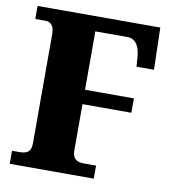

<svg xmlns="http://www.w3.org/2000/svg" viewBox="-81 -784 766 855"><g transform="rotate(10 302.5 -357.0)"><path d="M20 0H400V-59H344C306 -59 293 -77 293 -110V-318H514V-383H293V-647H439C463 -647 490 -633 497 -576L501 -524H580L575 -714H20V-655H67C89 -655 106 -640 106 -603V-109C106 -73 92 -59 53 -59H20Z"/></g></svg>

Font: Noto Serif Sinhala SemiCondensed Black
Style: Regular
Weight: 900
Width: 4
Designer: Jelle Bosma - Monotype Design Team
Foundry: Monotype Imaging Inc.
Version: Version 2.007